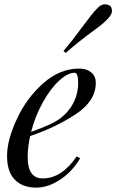

<svg xmlns="http://www.w3.org/2000/svg" viewBox="-20 -840 530 874"><path d="M319.8 -508.8Q287.6 -508.8 248 -471.7Q208 -434.6 173.8 -372.1Q139.6 -309.6 121.6 -239.7Q220.7 -274.4 257.8 -303.7Q294.9 -333 315.4 -374Q335.9 -415 335.9 -461.9Q335.9 -508.8 319.8 -508.8ZM144 14.2Q82 13.7 46.9 -22.5Q11.7 -58.6 12.2 -130.9Q12.2 -203.1 56.6 -297.9Q100.6 -393.6 176.8 -460.9Q252.9 -528.3 341.8 -527.8Q374 -527.8 395 -510.7Q416 -493.7 416 -461.9Q416 -380.9 325.7 -320.8Q235.4 -260.7 117.2 -220.7Q106 -170.9 106 -124Q106 -27.8 174.8 -27.8Q260.3 -27.8 329.1 -127.9L345.2 -120.1Q299.8 -42.5 223.6 -4.9Q184.6 14.2 144 14.2ZM481.9 -813Q489.7 -804.7 489.7 -789.1Q489.7 -761.2 413.1 -705.6Q336.4 -649.9 279.3 -599.1L269 -607.9Q310.5 -656.7 355 -717.8Q399.4 -778.3 418.9 -797.9Q438.5 -820.3 455.1 -820.3Q471.7 -820.3 481.9 -813Z"/></svg>

Font: PlayfairDisplay-Italic
Style: Italic
Weight: 400
Italic angle: -14°
Designer: Claus Eggers Sørensen
Foundry: Claus Eggers Sørensen
Version: Version 1.002;PS 001.002;hotconv 1.0.70;makeotf.lib2.5.58329